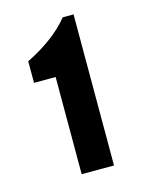

<svg xmlns="http://www.w3.org/2000/svg" viewBox="-77 -799 404 537"><g transform="rotate(-15 125.0 -531.0)"><path d="M187.5 -750V-312.5H93.8V-593.8H31.2V-656.2Q113.3 -696.8 156.2 -750Z"/></g></svg>

Font: Oswald
Style: Book
Weight: 400
Designer: vernon adams
Foundry: vernon adams
Version: Version 1.000